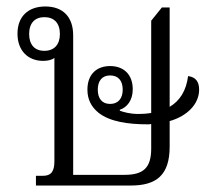

<svg xmlns="http://www.w3.org/2000/svg" viewBox="-20 -573 659 593"><path d="M91 0H384C462 0 504 -31 504 -120V-199C560 -215 595 -253 595 -296C595 -320 585 -335 561 -338C555 -293 536 -262 504 -243V-550H480L447 -509V-224C435 -222 422 -221 408 -221C380 -221 362 -227 350 -231V-234C372 -241 390 -263 390 -297C390 -345 360 -369 320 -369C280 -369 250 -345 250 -296C250 -266 262 -243 284 -225C319 -197 376 -189 436 -189C440 -189 443 -189 447 -190V-114C447 -54 422 -33 365 -33H206V-464C206 -521 174 -553 120 -553C66 -553 34 -521 34 -469C34 -416 67 -385 113 -385C128 -385 140 -388 148 -394V-75C148 -42 137 -30 112 -30H91ZM117 -416C87 -416 70 -435 70 -468C70 -502 88 -520 117 -520C147 -520 165 -502 165 -468C165 -435 147 -416 117 -416ZM320 -252C295 -252 282 -269 282 -296C282 -323 295 -340 320 -340C345 -340 359 -324 359 -296C359 -269 345 -252 320 -252Z"/></svg>

Font: Noto Serif Thai SemiCondensed Light
Style: Regular
Weight: 300
Width: 4
Designer: Monotype Design Team
Foundry: Monotype Imaging Inc.
Version: Version 2.002